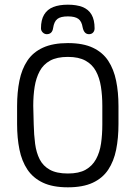

<svg xmlns="http://www.w3.org/2000/svg" viewBox="-20 -790 580 820"><path d="M486 -337Q486 -396 476 -445Q466 -494 442.5 -530Q419 -566 377 -586Q335 -606 270 -606Q206 -606 163.5 -586.5Q121 -567 97 -531Q73 -495 63 -445.5Q53 -396 53 -337V-260Q53 -201 63 -151.5Q73 -102 97 -66Q121 -30 163 -10Q205 10 270 10Q334 10 376 -9.5Q418 -29 442 -65Q466 -101 476 -150.5Q486 -200 486 -260ZM124 -259 122 -338Q122 -382 128 -419.5Q134 -457 149.5 -486Q165 -515 194 -531Q223 -547 270 -547Q316 -547 345 -531Q374 -515 389.5 -486.5Q405 -458 411 -420Q417 -382 417 -338V-259Q417 -215 411.5 -177Q406 -139 390 -110Q374 -81 345.5 -65Q317 -49 270 -49Q222 -49 193 -65Q164 -81 149.5 -109.5Q135 -138 130 -176Q125 -214 124 -259ZM207 -671Q211 -698 225 -709Q239 -720 270 -720Q300 -720 314.5 -709.5Q329 -699 333 -673Q339 -644 360 -644Q371 -644 377.5 -651Q384 -658 384 -669Q384 -705 371 -727.5Q358 -750 332.5 -760Q307 -770 270 -770Q233 -770 207.5 -760Q182 -750 168.5 -727.5Q155 -705 155 -669Q155 -659 162.5 -651.5Q170 -644 180 -644Q191 -644 198 -650.5Q205 -657 207 -671Z"/></svg>

Font: Beiruti
Style: Regular
Weight: 400
Designer: Arlette Boutros
Foundry: Boutros
Version: Version 1.41